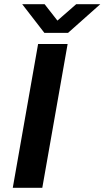

<svg xmlns="http://www.w3.org/2000/svg" viewBox="-20 -897 499 917"><path d="M41 0 162 -687H303L182 0ZM459 -877 305 -740H192L86 -877H193L279 -767H218L344 -877Z"/></svg>

Font: Archivo SemiExpanded SemiBold
Style: Italic
Weight: 600
Width: 6
Italic angle: -10°
Designer: Hector Gatti
Foundry: Omnibus-Type
Version: Version 2.001